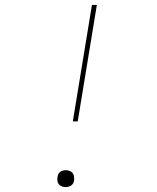

<svg xmlns="http://www.w3.org/2000/svg" viewBox="-20 -755 640 783"><path d="M277 -260 355 -735H375L297 -260ZM248 8Q240 8 232 5Q224 2 219.5 -4Q215 -10 214 -18.5Q213 -27 215 -35Q216 -41 218.5 -46Q221 -51 226 -54.5Q231 -58 237 -59.5Q243 -61 248 -61Q256 -61 264 -58Q272 -55 276.5 -49Q281 -43 282 -34.5Q283 -26 282 -18Q281 -12 278 -7Q275 -2 270 1.5Q265 5 259 6.5Q253 8 248 8Z"/></svg>

Font: Iosevka Thin Extended
Style: Italic
Weight: 100
Width: 7
Italic angle: -9°
Monospace: yes
Designer: Belleve Invis
Foundry: Belleve Invis
Version: Version 32.5.0; ttfautohint (v1.8.4)